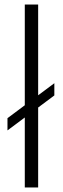

<svg xmlns="http://www.w3.org/2000/svg" viewBox="-20 -828 278 848"><path d="M89.5 0V-808H148.5V0ZM13 -252V-306L220 -460.5V-406.5Z"/></svg>

Font: Encode Sans Semi Expanded Light
Style: Regular
Weight: 300
Width: 6
Designer: Multiple Designers
Foundry: Impallari Type
Version: Version 3.000; ttfautohint (v1.8.3) -l 8 -r 50 -G 200 -x 14 